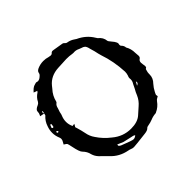

<svg xmlns="http://www.w3.org/2000/svg" viewBox="-176 -920 1129 1129"><g transform="rotate(-45 389.0 -355.5)"><path d="M101.1 -498.5 100.6 -499.5Q100.6 -498.5 101.1 -498.5ZM602.1 -228Q616.7 -233.4 616.7 -243.2Q616.7 -246.6 615.2 -251Q612.3 -245.1 609.1 -240Q606 -234.9 602.1 -228ZM398.9 -73.7Q453.6 -73.7 482.9 -100.1Q493.2 -109.9 503.4 -118.4Q513.7 -127 522.9 -135.7Q548.3 -157.2 561.5 -187Q569.3 -207 580.1 -225.1L593.3 -252Q602.5 -265.6 602.5 -281.7L601.6 -291Q601.6 -299.3 606 -307.6Q610.8 -321.8 610.8 -336.4Q606.4 -426.3 579.6 -503.4Q576.2 -513.2 574.2 -523.4Q570.3 -544.9 560.1 -577.6Q556.6 -596.2 548.3 -606Q540 -613.3 526.4 -616.7L513.7 -621.6Q498.5 -629.4 482.9 -629.4L473.6 -628.9Q467.3 -628.9 462.9 -629.9Q445.8 -633.3 418.5 -633.3Q383.3 -632.3 348.6 -629.9Q284.7 -626.5 248.5 -582Q243.2 -574.7 237.3 -567.9Q209 -537.6 200.2 -498.5Q198.7 -493.2 195.3 -491.2Q183.1 -482.9 179.2 -463.4Q177.2 -455.6 174.1 -448Q170.9 -440.4 169.7 -432.1Q168.5 -423.8 165.5 -417Q156.2 -395 156.2 -373Q156.2 -350.6 166.5 -328.6Q182.1 -330.1 182.6 -330.6Q181.2 -327.1 179 -323.2Q176.8 -319.3 174.8 -316.2Q172.9 -313 172.4 -313Q172.9 -312 176.3 -300.3Q179.7 -288.6 183.8 -273.4Q188 -258.3 189.9 -246.6Q195.3 -215.8 212.9 -191.4Q240.7 -148.9 282.7 -116.7Q333.5 -73.7 398.9 -73.7ZM364.7 -19.5Q377.4 -19.5 388.7 -29.8Q379.4 -37.1 361.8 -39.1Q328.1 -45.9 312.5 -50.3L275.4 -65.9L274.4 -58.6Q274.4 -52.7 286.6 -46.4Q354 -19.5 364.7 -19.5ZM76.7 -402.3Q80.1 -402.3 82.5 -404.1Q85 -405.8 86.4 -425.8L79.1 -427.2L76.7 -421.9Q73.7 -415.5 71.3 -408.7Q71.3 -407.7 72 -406.5Q72.8 -405.3 74.2 -403.8Q75.7 -402.3 76.7 -402.3ZM77.6 -360.4 86.4 -366.2 79.1 -374.5Q72.8 -371.1 72.8 -370.1ZM100.6 -499.5Q101.1 -502 102.3 -505.1Q103.5 -508.3 103.5 -512.2Q103.5 -514.6 101.6 -518.1Q97.2 -512.7 97.2 -508.3Q97.2 -504.9 100.6 -499.5ZM334 14.6Q323.2 14.6 312.5 9.8Q305.2 6.8 296.9 5.4Q233.9 -6.3 193.8 -50.8Q182.6 -62.5 171.1 -73.2Q159.7 -84 148.9 -95.2Q132.8 -112.3 126.5 -134.3Q121.1 -160.6 100.1 -181.6Q88.4 -192.9 78.1 -244.6Q73.2 -268.6 70.8 -273.9Q68.4 -279.3 52.2 -288.6Q58.1 -300.3 60.5 -303.7Q66.4 -312.5 66.4 -322.3Q66.4 -328.6 63.5 -335.4Q53.2 -359.9 53.2 -384.8Q53.2 -407.7 61.5 -430.7Q71.8 -463.4 97.7 -486.3L100.6 -498.5L72.3 -503.9L76.2 -512.2Q81.1 -520 81.1 -534.4Q81.1 -548.8 108.4 -560.1Q117.7 -564 123 -572.8Q134.8 -597.7 160.2 -613.8Q162.1 -615.2 166.5 -621.6L143.6 -629.4Q152.3 -639.6 162.1 -647.7Q171.9 -655.8 185.5 -658.7Q187.5 -659.2 189.9 -659.9Q192.4 -660.6 193.8 -660.9Q195.3 -661.1 197.3 -661.1Q204.1 -658.7 209.5 -658.7Q223.6 -658.7 241.2 -677.2Q246.1 -682.1 247.1 -690.4Q248.5 -702.1 265.1 -710Q289.1 -720.7 314.9 -720.7Q335.9 -720.7 351.6 -715.3Q363.3 -712.4 368.2 -712.4Q377.4 -712.4 380.9 -716.3Q387.2 -724.6 396.5 -724.6Q401.4 -724.6 407.2 -723.1L462.9 -713.9Q472.7 -712.9 479 -705.3Q485.4 -697.8 495.6 -697.3Q515.1 -693.4 530.8 -683.1Q541 -675.8 544.9 -673.8Q600.1 -648.4 629.4 -599.6L636.2 -589.4Q662.6 -569.3 665.5 -538.1Q665.5 -534.7 671.9 -527.3Q686 -510.3 690.9 -503.4Q700.2 -490.2 700.2 -480.5Q700.2 -476.6 698.7 -472.7V-469.7Q698.7 -464.4 701.2 -461.4Q715.3 -447.3 715.3 -432.6Q731.4 -405.8 731.4 -372.1Q731.9 -358.4 733.4 -345.7Q733.4 -334 724.6 -328.6Q713.9 -322.3 713.9 -307.1Q714.4 -300.3 715.3 -293.9Q716.3 -289.6 717.8 -276.4Q717.8 -272.9 716.8 -268.6Q715.8 -264.2 708 -261.2L705.1 -251Q701.2 -239.3 701.2 -227.5V-221.7Q701.2 -191.9 677.7 -168.5Q661.1 -149.9 649.9 -127.4Q642.6 -113.3 642.6 -110.4Q642.6 -107.9 643.6 -105Q644.5 -102.1 644.5 -98.6L637.2 -94.2Q627.9 -90.3 621.1 -81.1Q600.6 -51.8 569.3 -38.1Q567.4 -36.1 564.5 -36.1Q541.5 -34.7 521 -25.9Q504.9 -19.5 487.8 -16.6Q473.6 -14.6 469.7 -10.3Q460 1.5 434.1 3.9Q346.2 14.6 334 14.6ZM72.3 -503.4 71.3 -503.9Q72.3 -503.9 72.3 -503.4Z"/></g></svg>

Font: Kurland
Style: Regular
Weight: 400
Designer: GGBot
Version: 0.22